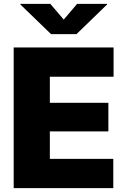

<svg xmlns="http://www.w3.org/2000/svg" viewBox="-20 -973 652 993"><path d="M50.8 0H565.9V-151.4H237.8V-293.5H540.5V-441.4H237.8V-576.2H567.4V-727.5H50.8ZM240.2 -953.1H85.4V-949.7L244.1 -796.4H375.5L533.7 -949.7V-953.1H378.9L309.6 -871.6Z"/></svg>

Font: Raveo ExtraBold
Style: Regular
Weight: 800
Designer: Jakub Foglar, Rasmus Andersson (Inter)
Foundry: Jakubfoglar.com
Version: Version 1.100;Glyphs 3.2.3 (3260)